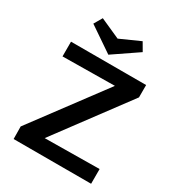

<svg xmlns="http://www.w3.org/2000/svg" viewBox="-203 -993 1027 1118"><g transform="rotate(30 310.5 -434.5)"><path d="M292 -701 126 -814 158 -869 292 -809 426 -869 458 -814ZM581 -99V0H60L59 -84L416 -563L66 -559V-658H571V-575L214 -95Z"/></g></svg>

Font: Ysabeau Infant
Style: Bold
Weight: 700
Designer: Christian Thalmann (Catharsis Fonts)
Version: Version 0.003